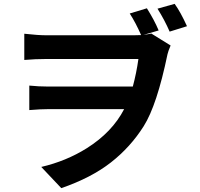

<svg xmlns="http://www.w3.org/2000/svg" viewBox="-20 -887 1040 996"><path d="M742 -844Q781 -782 803 -729L724 -706Q752 -710 765 -713L865 -651Q852 -620 849 -606Q794 -341 725.5 -232.5Q657 -124 555.5 -44.5Q454 35 298 89L194 -21Q323 -51 430 -118Q562 -201 624 -321H235Q192 -321 132 -316V-443Q182 -438 230 -438H669Q688 -509 698 -581H221Q164 -581 106 -576V-712Q178 -704 220 -704H674Q699 -704 712 -705Q684 -769 653 -817ZM886 -867Q917 -824 950 -751L860 -723Q834 -783 797 -842Z"/></svg>

Font: Swei Fan Sans CJK TC
Style: Bold
Weight: 700
Version: Version 2.130